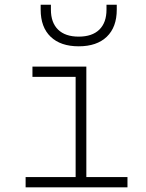

<svg xmlns="http://www.w3.org/2000/svg" viewBox="-20 -803 626 823"><path d="M89.8 0V-43.9H304.2V-473.6H119.1V-517.6H350.1V-43.9H526.4V0ZM317.4 -604.5Q239.7 -604.5 197 -645.5Q154.3 -686.5 154.3 -761.7V-782.7H198.2V-761.7Q198.2 -706.1 229 -676Q259.8 -646 317.4 -646Q375 -646 405.8 -676Q436.5 -706.1 436.5 -761.7V-782.7H480.5V-761.7Q480.5 -686.5 437.7 -645.5Q395 -604.5 317.4 -604.5Z"/></svg>

Font: Caskaydia Cove ExtraLight
Style: Regular
Weight: 200
Monospace: yes
Designer: Aaron Bell
Foundry: Saja Typeworks
Version: Version 4.300; ttfautohint (v1.8.3)